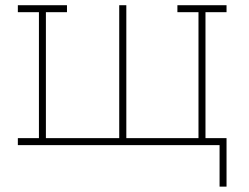

<svg xmlns="http://www.w3.org/2000/svg" viewBox="-20 -548 940 725"><path d="M809.1 156.7V0H47.4V-26.4H127V-502H47.4V-528.3H127H153.3H232.9V-502H153.3V-26.4H430.2V-528.3H457V-26.4H729.5V-502H649.9V-528.3H835.4V-502H755.9V-26.4H835.4V156.7Z"/></svg>

Font: Roboto Slab LO Thin
Style: Regular
Weight: 250
Designer: Google
Version: Version 2.00;September 28, 2018;FontCreator 11.5.0.2427 64-b